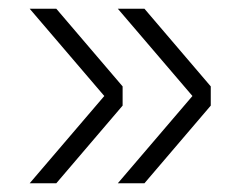

<svg xmlns="http://www.w3.org/2000/svg" viewBox="-20 -496 552 440"><path d="M250 -76 421 -276 250 -476H311L463 -298V-254L311 -76ZM48 -76 219 -276 48 -476H109L261 -298V-254L109 -76Z"/></svg>

Font: Geist ExtLt
Style: Regular
Weight: 400
Designer: Basement.studio, Andrés Briganti, Mateo Zaragoza
Foundry: Basement.studio, Vercel, Andrés Briganti, Guido Ferreyra, Mateo Zaragoza
Version: Version 1.401